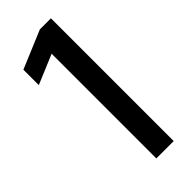

<svg xmlns="http://www.w3.org/2000/svg" viewBox="-230 -737 774 774"><g transform="rotate(-45 157.0 -350.0)"><path d="M151 0V-597L25 -544V-632L187 -700H250V0Z"/></g></svg>

Font: Red Hat Display Medium
Style: Regular
Weight: 500
Designer: Pentagram, MCKL
Foundry: Pentagram, MCKL
Version: Version 1.023